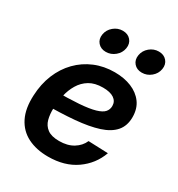

<svg xmlns="http://www.w3.org/2000/svg" viewBox="-178 -854 912 983"><g transform="rotate(30 278.5 -363.0)"><path d="M251 11.7Q181.2 11.7 130.1 -14.2Q79.1 -40 53 -92.3Q26.9 -144.5 30.8 -222.7Q33.7 -291.5 57.1 -348.6Q80.6 -405.8 121.1 -447.3Q161.6 -488.8 215.3 -511.2Q269 -533.7 332 -533.7Q388.2 -533.7 431.6 -515.9Q475.1 -498 500.2 -463.9Q525.4 -429.7 525.4 -379.4Q525.4 -328.1 497.1 -295.4Q468.8 -262.7 413.6 -244.9Q358.4 -227.1 277.1 -220Q195.8 -212.9 89.4 -212.9L103.5 -297.9Q195.3 -297.9 254.6 -302.2Q314 -306.6 347.4 -316.4Q380.9 -326.2 394 -341.3Q407.2 -356.4 407.2 -377.4Q407.2 -404.8 384.5 -420.2Q361.8 -435.5 319.3 -435.5Q271.5 -435.5 239.7 -416.3Q208 -397 189 -365Q169.9 -333 161.4 -294.7Q152.8 -256.3 151.9 -218.3Q150.4 -181.6 158.4 -151.6Q166.5 -121.6 190.4 -103.8Q214.4 -85.9 260.3 -85.9Q309.6 -85.9 343.3 -106.7Q377 -127.4 391.6 -161.1L508.3 -156.7Q481 -81.1 414.6 -34.7Q348.1 11.7 251 11.7ZM451.7 -600.6Q421.9 -600.6 404.8 -620.4Q387.7 -640.1 392.6 -669.4Q397.5 -698.7 421.1 -718.5Q444.8 -738.3 474.6 -738.3Q504.9 -738.3 522 -718.5Q539.1 -698.7 534.2 -669.4Q529.3 -640.1 505.6 -620.4Q481.9 -600.6 451.7 -600.6ZM238.8 -600.6Q209 -600.6 191.9 -620.4Q174.8 -640.1 179.7 -669.4Q184.6 -698.7 208.3 -718.5Q231.9 -738.3 261.7 -738.3Q292 -738.3 309.1 -718.5Q326.2 -698.7 321.3 -669.4Q316.4 -640.1 292.7 -620.4Q269 -600.6 238.8 -600.6Z"/></g></svg>

Font: Inter 28pt SemiBold
Style: Italic
Weight: 600
Italic angle: -9.3988°
Designer: Rasmus Andersson
Foundry: rsms
Version: Version 4.001;git-66647c0bb